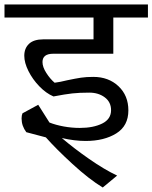

<svg xmlns="http://www.w3.org/2000/svg" viewBox="-42 -658 678 854"><path d="M147 -382Q147 -360 164 -333.5Q181 -307 201 -290Q225 -293 257 -301Q295 -309 318.5 -312.5Q342 -316 373 -316Q441 -316 485 -274.5Q529 -233 529 -167Q529 -98 475 -64.5Q421 -31 339 -31Q290 -31 233 -44Q287 2 354.5 49Q422 96 479 123L415 176Q354 139 280.5 71.5Q207 4 162 -47L75 -70Q54 -98 54 -131Q54 -145 58 -154L128 -192L178 -113Q206 -102 241.5 -95.5Q277 -89 313 -89Q373 -89 412.5 -108.5Q452 -128 452 -168Q452 -204 424 -225Q396 -246 355 -246Q311 -246 279.5 -242.5Q248 -239 196 -229Q163 -243 133 -274Q103 -305 84.5 -342Q66 -379 66 -410Q66 -443 87 -463Q108 -483 151 -483H374V-580H-22V-638H616V-580H462V-419H195Q147 -419 147 -382Z"/></svg>

Font: Amiko
Style: Regular
Weight: 400
Designer: Pablo Impallari, Rodrigo Fuenzalida, Andres Torresi
Foundry: Impallari Type
Version: Version 1.001; ttfautohint (v1.3)